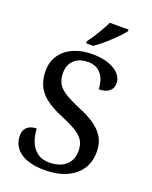

<svg xmlns="http://www.w3.org/2000/svg" viewBox="-170 -1023 892 1124"><g transform="rotate(20 276.0 -460.5)"><path d="M250 10Q198 10 159 -0.5Q120 -11 94.5 -30.5Q69 -50 57 -75.5Q45 -101 45 -131Q45 -154 54.5 -170Q64 -186 82 -194.5Q100 -203 124 -203Q126 -159 140.5 -122Q155 -85 184.5 -63Q214 -41 260 -41Q325 -41 362 -73.5Q399 -106 399 -164Q399 -200 384 -225.5Q369 -251 334.5 -272.5Q300 -294 242 -318Q178 -344 137 -374.5Q96 -405 76.5 -445Q57 -485 57 -539Q57 -597 86.5 -638.5Q116 -680 166.5 -702Q217 -724 281 -724Q344 -724 386.5 -708Q429 -692 451 -666.5Q473 -641 473 -611Q473 -579 450 -561Q427 -543 386 -543Q386 -573 375.5 -602.5Q365 -632 340.5 -652Q316 -672 275 -672Q220 -672 188.5 -642.5Q157 -613 157 -562Q157 -524 171.5 -497.5Q186 -471 220.5 -449Q255 -427 314 -402Q375 -378 416.5 -349Q458 -320 479.5 -283Q501 -246 501 -194Q501 -130 470.5 -85Q440 -40 383.5 -15Q327 10 250 10ZM225 -784Q240 -803 256.5 -829Q273 -855 288.5 -882Q304 -909 314 -931H431V-921Q422 -908 403 -888Q384 -868 360.5 -846Q337 -824 313.5 -804.5Q290 -785 269 -771H225Z"/></g></svg>

Font: ET Text
Style: Regular
Weight: 470
Designer: Monotype Design Team
Foundry: Monotype Imaging Inc.
Version: Version 2.009